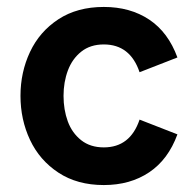

<svg xmlns="http://www.w3.org/2000/svg" viewBox="-20 -523 563 553"><path d="M39 -247Q39 -315 66.5 -373.5Q94 -432 148.2 -467.5Q202.5 -503 279 -503Q355 -503 409.8 -466.5Q464.5 -430 491 -357.5L382 -315Q355 -395 279 -395Q240 -395 214 -374.2Q188 -353.5 175.5 -320Q163 -286.5 163 -247Q163 -207 175.2 -173.5Q187.5 -140 213.8 -119.2Q240 -98.5 279 -98.5Q355 -98.5 382 -178.5L491 -136Q464.5 -63.5 409.8 -26.8Q355 10 279 10Q202.5 10 148.2 -25.8Q94 -61.5 66.5 -120Q39 -178.5 39 -247Z"/></svg>

Font: HK Grotesk
Style: Bold
Weight: 700
Designer: Alfredo Marco Pradil
Foundry: Hanken Design Co.
Version: Version 3.001